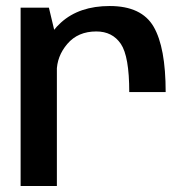

<svg xmlns="http://www.w3.org/2000/svg" viewBox="-20 -618 628 638"><path d="M409.5 -312H530.5Q530.5 -460.5 490.5 -529.2Q450.5 -598 344.5 -598Q243.5 -598 182.8 -543.2Q122 -488.5 122 -410L168.5 -379Q168.5 -431 203.8 -472.2Q239 -513.5 300 -513.5Q353.5 -513.5 381.5 -472.2Q409.5 -431 409.5 -312ZM48.5 0H169V-481.5L142.5 -592.5H48.5Z"/></svg>

Font: Anybody Thin Medium
Style: Regular
Weight: 500
Version: Version 1.113;gftools[0.9.25]